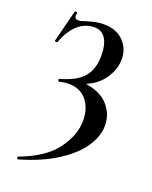

<svg xmlns="http://www.w3.org/2000/svg" viewBox="-131 -481 654 828"><g transform="rotate(20 196.0 -67.0)"><path d="M358 11Q358 59 325 108.5Q292 158 224 202Q156 246 56 275Q52 276 49.5 270.5Q47 265 51 264Q164 222 213 155.5Q262 89 262 23Q262 -34 232.5 -70Q203 -106 150 -106Q130 -106 107 -100Q104 -99 102 -105Q100 -111 103 -112Q175 -131 207.5 -167.5Q240 -204 240 -268Q240 -318 222.5 -345.5Q205 -373 171 -373Q129 -373 96 -344Q63 -315 42 -258Q41 -257 38 -257Q29 -257 30 -261L67 -407Q69 -409 71 -409Q74 -409 77 -407.5Q80 -406 79 -405Q77 -397 77 -394Q77 -377 94 -377Q106 -377 127 -385Q150 -392 166.5 -395.5Q183 -399 204 -399Q262 -399 295 -365.5Q328 -332 328 -285Q328 -237 299 -194.5Q270 -152 219 -131Q288 -121 323 -81.5Q358 -42 358 11Z"/></g></svg>

Font: Cormorant Upright SemiBold
Style: Regular
Weight: 600
Designer: Christian Thalmann (Catharsis Fonts)
Foundry: Catharsis Fonts
Version: Version 3.302